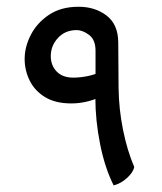

<svg xmlns="http://www.w3.org/2000/svg" viewBox="-20 -548 484 574"><path d="M319.8 6.3Q293.5 -45.9 279.3 -116.9Q265.1 -188 265.1 -255.9Q265.1 -261.7 265.1 -268.1Q265.1 -274.4 265.6 -280.3V-396.5Q265.6 -428.7 246.6 -443.4Q227.5 -458 209 -458Q174.8 -458 153.3 -434.6Q131.8 -411.1 131.8 -380.4Q131.8 -352.5 149.4 -334.2Q167 -315.9 199.2 -315.9Q220.7 -315.9 244.6 -321Q268.6 -326.2 288.1 -337.4L295.4 -265.6Q245.1 -238.8 193.4 -238.8Q145.5 -238.8 114.5 -257.8Q83.5 -276.9 68.6 -307.4Q53.7 -337.9 53.7 -371.6Q53.7 -408.2 72.3 -444.1Q90.8 -480 126.7 -503.9Q162.6 -527.8 214.8 -527.8Q264.2 -527.8 298.6 -501.5Q333 -475.1 333.5 -421.9L334.5 -283.7Q335.4 -221.7 347.7 -160.4Q359.9 -99.1 381.3 -48.8Q377.9 -32.2 359.4 -15.6Q340.8 1 319.8 6.3Z"/></svg>

Font: Harmattan Medium
Style: Regular
Weight: 500
Designer: George W. Nuss III and SIL International
Foundry: SIL International
Version: Version 4.000